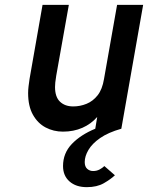

<svg xmlns="http://www.w3.org/2000/svg" viewBox="-20 -531 610 792"><path d="M338 241Q293.5 241 266.8 217.5Q240 194 240 154Q240 101 276.2 63Q312.5 25 373 0L381 -48.5Q355.5 -19.5 319.8 -3.8Q284 12 239.5 12Q201 12 168.2 -5.2Q135.5 -22.5 115.8 -57.8Q96 -93 96 -147Q96 -160.5 97.8 -175.2Q99.5 -190 102 -206L155.5 -511H264L212 -219Q209 -201.5 208 -190.5Q207 -179.5 207 -172Q207 -131 227.5 -111.5Q248 -92 282 -92Q310.5 -92 337 -102.8Q363.5 -113.5 382.8 -138Q402 -162.5 409 -205L463 -511H570.5L480.5 0Q426 15.5 393 38.5Q360 61.5 344.8 87.5Q329.5 113.5 329.5 137.5Q329.5 156.5 339.8 165.5Q350 174.5 364 174.5Q379 174.5 391 168Q403 161.5 410.5 154L454 192Q436.5 208.5 408.2 224.8Q380 241 338 241Z"/></svg>

Font: Overpass SemiBold
Style: Italic
Weight: 600
Italic angle: -10°
Designer: Delve Withrington, Dave Bailey, Thomas Jockin
Foundry: Delve Fonts LLC
Version: Version 4.000